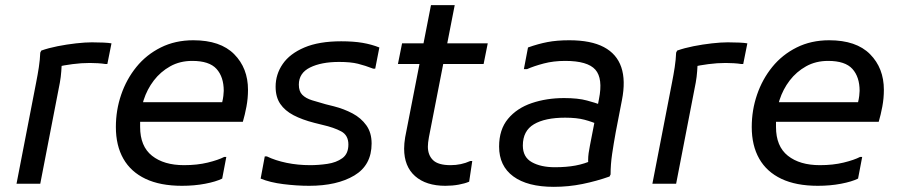

<svg xmlns="http://www.w3.org/2000/svg" viewBox="-20 -712 3482 744"><path d="M120 -392Q126 -422 130.5 -451.5Q135 -481 136 -508L140 -516Q168 -526 203.5 -533Q239 -540 274.5 -544Q310 -548 336 -548Q360 -548 381 -547Q402 -546 412 -544L396 -464H388Q376 -466 359.5 -467Q343 -468 328 -468Q295 -468 261 -463.5Q227 -459 201 -453L220 -476Q219 -458 217.5 -436Q216 -414 212 -392L136 0H44Z M685 8Q601 8 544 -19Q487 -46 458 -97Q429 -148 429 -220Q429 -285 449.5 -345Q470 -405 508.5 -452.5Q547 -500 603 -528Q659 -556 729 -556Q834 -556 887.5 -502Q941 -448 941 -364Q941 -331 935 -299Q929 -267 921 -240H493V-316H841Q844 -328 845.5 -340.5Q847 -353 847 -360Q847 -414 819 -445Q791 -476 725 -476Q677 -476 639.5 -455Q602 -434 576 -400Q550 -366 536.5 -324Q523 -282 523 -240V-220Q523 -145 569 -108.5Q615 -72 693 -72Q744 -72 785 -82Q826 -92 849 -104H857L841 -20Q817 -8 775 0Q733 8 685 8Z M1006 -106H1014Q1047 -90 1090.5 -81Q1134 -72 1182 -72Q1214 -72 1248.5 -77Q1283 -82 1306.5 -99Q1330 -116 1330 -152Q1330 -188 1302 -203Q1274 -218 1230 -228L1198 -236Q1151 -248 1117.5 -265.5Q1084 -283 1066 -309.5Q1048 -336 1048 -376Q1048 -424 1075.5 -464Q1103 -504 1159.5 -528Q1216 -552 1302 -552Q1350 -552 1385 -546Q1420 -540 1450 -528L1434 -446H1426Q1395 -458 1367 -465Q1339 -472 1294 -472Q1225 -472 1181.5 -450.5Q1138 -429 1138 -384Q1138 -358 1151.5 -344.5Q1165 -331 1189 -323.5Q1213 -316 1242 -308L1274 -300Q1313 -290 1346 -272.5Q1379 -255 1399.5 -226.5Q1420 -198 1420 -156Q1420 -72 1353 -32Q1286 8 1178 8Q1130 8 1078 1.5Q1026 -5 990 -20Z M1706 8Q1631 8 1588.5 -29.5Q1546 -67 1546 -136Q1546 -145 1547 -157Q1548 -169 1550 -180L1650 -692H1742L1642 -180Q1640 -170 1639 -160Q1638 -150 1638 -144Q1638 -111 1658 -91.5Q1678 -72 1726 -72Q1767 -72 1802 -88H1810L1798 -8Q1782 -1 1757.5 3.5Q1733 8 1706 8ZM1522 -464 1538 -544H1870L1854 -464Z M2126 12Q2024 12 1969 -28.5Q1914 -69 1914 -144Q1914 -210 1948.5 -251.5Q1983 -293 2040.5 -312.5Q2098 -332 2166 -332Q2220 -332 2254.5 -322.5Q2289 -313 2302 -308V-228Q2275 -240 2245 -248Q2215 -256 2170 -256Q2092 -256 2049 -230.5Q2006 -205 2006 -148Q2006 -103 2041 -83.5Q2076 -64 2130 -64Q2175 -64 2210 -70.5Q2245 -77 2278 -92L2260 -62Q2259 -77 2259 -91Q2259 -105 2261 -119Q2263 -133 2266 -148L2301 -328Q2317 -408 2287 -442Q2257 -476 2170 -476Q2125 -476 2087 -466Q2049 -456 2022 -444H2010L2026 -528Q2065 -542 2101.5 -549Q2138 -556 2186 -556Q2270 -556 2320 -529.5Q2370 -503 2387.5 -451.5Q2405 -400 2390 -324L2366 -200Q2358 -156 2352 -115.5Q2346 -75 2346 -36L2342 -28Q2291 -10 2237 1Q2183 12 2126 12Z M2584 -392Q2590 -422 2594.5 -451.5Q2599 -481 2600 -508L2604 -516Q2632 -526 2667.5 -533Q2703 -540 2738.5 -544Q2774 -548 2800 -548Q2824 -548 2845 -547Q2866 -546 2876 -544L2860 -464H2852Q2840 -466 2823.5 -467Q2807 -468 2792 -468Q2759 -468 2725 -463.5Q2691 -459 2665 -453L2684 -476Q2683 -458 2681.5 -436Q2680 -414 2676 -392L2600 0H2508Z M3149 8Q3065 8 3008 -19Q2951 -46 2922 -97Q2893 -148 2893 -220Q2893 -285 2913.5 -345Q2934 -405 2972.5 -452.5Q3011 -500 3067 -528Q3123 -556 3193 -556Q3298 -556 3351.5 -502Q3405 -448 3405 -364Q3405 -331 3399 -299Q3393 -267 3385 -240H2957V-316H3305Q3308 -328 3309.5 -340.5Q3311 -353 3311 -360Q3311 -414 3283 -445Q3255 -476 3189 -476Q3141 -476 3103.5 -455Q3066 -434 3040 -400Q3014 -366 3000.5 -324Q2987 -282 2987 -240V-220Q2987 -145 3033 -108.5Q3079 -72 3157 -72Q3208 -72 3249 -82Q3290 -92 3313 -104H3321L3305 -20Q3281 -8 3239 0Q3197 8 3149 8Z"/></svg>

Font: Kufam
Style: Italic
Weight: 400
Italic angle: -11°
Designer: Artur Schmal
Foundry: Original Type
Version: Version 1.301; ttfautohint (v1.8.3)